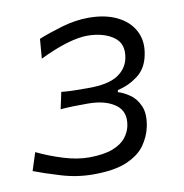

<svg xmlns="http://www.w3.org/2000/svg" viewBox="-64 -567 611 638"><g transform="rotate(-10 241.0 -248.0)"><path d="M201 9.5Q146.5 9.5 92.8 -6.8Q39 -23 4 -36.5L23.5 -97Q65 -77 111 -62.8Q157 -48.5 198 -48.5Q249 -49 278.5 -61Q308 -73 322 -91.2Q336 -109.5 340 -129Q350 -177 316.2 -201.2Q282.5 -225.5 223.5 -225.5Q195.5 -225.5 174.2 -225Q153 -224.5 131.5 -222.5L143.5 -279Q163 -277 184.5 -276.5Q206 -276 235 -276Q300.5 -276 332.8 -296.2Q365 -316.5 372.5 -351.5Q382.5 -399.5 349.8 -423.2Q317 -447 262.5 -448Q200 -448 99 -399L104.5 -465Q137.5 -478.5 184 -492.2Q230.5 -506 275 -506Q331.5 -506 371.2 -486.5Q411 -467 429 -432.2Q447 -397.5 438 -353Q429.5 -307.5 398.2 -284Q367 -260.5 330 -252.5L328.5 -245.5Q346.5 -240.5 367.5 -226.2Q388.5 -212 400.2 -184.8Q412 -157.5 403 -114.5Q396.5 -84 376.8 -55.5Q357 -27 315.2 -8.8Q273.5 9.5 201 9.5Z"/></g></svg>

Font: Commissioner Flair Light
Style: Italic
Weight: 300
Italic angle: -12°
Designer: Kostas Bartsokas
Foundry: Kostas Bartsokas
Version: Version 1.000; ttfautohint (v1.8.3)